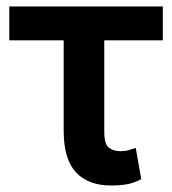

<svg xmlns="http://www.w3.org/2000/svg" viewBox="-20 -566 533 596"><path d="M485.4 -545.9V-440.9H303.7V-154.3Q304.2 -117.2 318.8 -106.9Q333.5 -96.7 353.5 -96.7Q368.7 -96.7 379.6 -99.9Q390.6 -103 401.4 -106.9L418.5 -9.8Q395.5 2.4 373.5 6.1Q351.6 9.8 324.7 9.8Q254.4 9.8 216.3 -30.5Q178.2 -70.8 177.7 -156.7V-440.9H8.8V-545.9Z"/></svg>

Font: Inter Tight SemiBold
Style: Regular
Weight: 600
Designer: Rasmus Andersson
Foundry: rsms
Version: Version 3.004; ttfautohint (v1.8.4.7-5d5b)